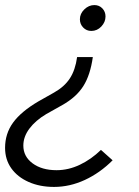

<svg xmlns="http://www.w3.org/2000/svg" viewBox="-35 -523 550 757"><path d="M337 -503Q356 -503 368.5 -490Q381 -477 381 -458Q381 -436 364.5 -418.5Q348 -401 325 -401Q306 -401 293 -414.5Q280 -428 280 -447Q280 -469 297.5 -486Q315 -503 337 -503ZM331 -298Q321 -227 293.5 -183.5Q266 -140 211 -109L147 -73Q105 -48 81 -16Q57 16 57 51Q57 94 93.5 121Q130 148 188 148Q235 148 280 126.5Q325 105 363 68L409 109Q359 159 299.5 186.5Q240 214 178 214Q122 214 78 194.5Q34 175 9.5 140.5Q-15 106 -15 60Q-15 4 16.5 -39.5Q48 -83 116 -123L178 -158Q219 -181 240.5 -214Q262 -247 269 -298Z"/></svg>

Font: Red Hat Display
Style: Italic
Weight: 400
Italic angle: -12°
Designer: Pentagram, MCKL
Foundry: Pentagram, MCKL
Version: Version 1.023; ttfautohint (v1.8.3)